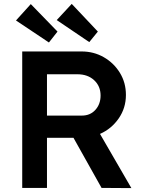

<svg xmlns="http://www.w3.org/2000/svg" viewBox="-20 -964 738 985"><path d="M94 0V-700H399Q461 -700 512.5 -670.5Q564 -641 595 -590.5Q626 -540 626 -477Q626 -410 589 -356.5Q552 -303 493 -277L654 1L501 0L357 -257H221V0ZM221 -371H400Q443 -371 469.5 -400.5Q496 -430 496 -474Q496 -522 463 -552.5Q430 -583 377 -583H221ZM438 -748 271 -861 348 -944 482 -802ZM231 -746 62 -859 138 -943 275 -802Z"/></svg>

Font: Readex Pro Medium
Style: Regular
Weight: 500
Designer: Bonnie Shaver-Troup, Thomas Jockin
Foundry: Lexend
Version: Version 1.204; ttfautohint (v1.8.4.7-5d5b)